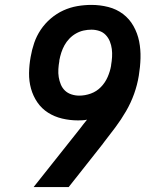

<svg xmlns="http://www.w3.org/2000/svg" viewBox="-20 -763 640 783"><path d="M260 0H117L306 -238Q313 -248 320.5 -257Q328 -266 335 -275Q326 -273 316.5 -272.5Q307 -272 298 -272Q265 -272 233.5 -279.5Q202 -287 176 -303.5Q150 -320 132.5 -345.5Q115 -371 106.5 -401.5Q98 -432 98.5 -465Q99 -498 105 -531Q110 -560 119.5 -588Q129 -616 146 -641.5Q163 -667 187 -687.5Q211 -708 238.5 -720.5Q266 -733 295 -738Q324 -743 353 -743Q388 -743 421.5 -734.5Q455 -726 481.5 -706Q508 -686 524.5 -656.5Q541 -627 547.5 -594Q554 -561 553 -525.5Q552 -490 546 -454Q540 -417 527 -380.5Q514 -344 494 -309.5Q474 -275 450 -243Q426 -211 401 -179L400 -177Q400 -177 399.5 -177Q399 -177 399 -176ZM303 -373Q327 -373 350.5 -381.5Q374 -390 391.5 -408Q409 -426 419 -449Q429 -472 433 -495Q433 -496 433 -496.5Q433 -497 433 -497Q436 -514 437 -530.5Q438 -547 436 -563Q434 -579 428 -594Q422 -609 411 -620.5Q400 -632 384.5 -637Q369 -642 353 -642Q337 -642 321 -638.5Q305 -635 290 -626.5Q275 -618 263 -605.5Q251 -593 243 -578.5Q235 -564 230 -548.5Q225 -533 222 -517Q222 -516 222 -515.5Q222 -515 222 -514Q219 -498 218 -481Q217 -464 219.5 -448.5Q222 -433 228 -418.5Q234 -404 245 -393.5Q256 -383 271.5 -378Q287 -373 303 -373Z"/></svg>

Font: Zed Sans Extended
Style: Bold Italic
Weight: 700
Width: 7
Italic angle: -9°
Designer: Belleve Invis
Foundry: Belleve Invis
Version: Version 1.0.0; ttfautohint (v1.8.4)